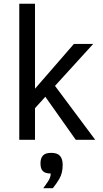

<svg xmlns="http://www.w3.org/2000/svg" viewBox="-20 -747 552 1026"><path d="M384.8 0 222.2 -230 167 -168.9V0H83V-727.1H167V-272.9L375 -512.2H478L273.9 -288.1L488.8 0ZM210.9 258.8Q225.1 240.2 238 220.2Q251 200.2 251 180.2Q222.2 180.2 209.2 167.5Q196.3 154.8 196.3 126Q196.3 99.1 209.2 84.5Q222.2 69.8 253.9 69.8Q286.1 69.8 300.5 85.9Q314.9 102.1 314.9 133.8Q314.9 178.2 297.6 207.5Q280.3 236.8 262.2 258.8Z"/></svg>

Font: Lorenzo Sans
Style: Regular
Weight: 400
Foundry: Intel Corporation
Version: Version 1.00; ttfautohint (v1.5)